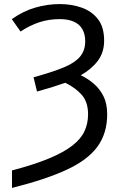

<svg xmlns="http://www.w3.org/2000/svg" viewBox="-20 -744 597 944"><path d="M39 94Q149 65 221 35Q293 5 335.5 -28Q378 -61 395.5 -99Q413 -137 413 -182Q413 -242 382.5 -277Q352 -312 301 -337Q267 -325 233 -314.5Q199 -304 162 -294L145 -364Q236 -389 292 -412Q348 -435 373.5 -465.5Q399 -496 399 -541Q399 -575 385.5 -599.5Q372 -624 344 -637Q316 -650 274 -650Q220 -650 173 -634.5Q126 -619 81 -589L38 -650Q95 -690 154.5 -707Q214 -724 274 -724Q332 -724 381.5 -706.5Q431 -689 461.5 -650Q492 -611 492 -544Q492 -486 460.5 -444.5Q429 -403 377 -374Q411 -358 440.5 -333Q470 -308 488.5 -271.5Q507 -235 507 -182Q507 -89 459.5 -23.5Q412 42 309 90Q206 138 39 180Z"/></svg>

Font: Noto Sans Display
Style: Regular
Weight: 400
Designer: Monotype Design Team
Foundry: Monotype Imaging Inc.
Version: Version 2.003